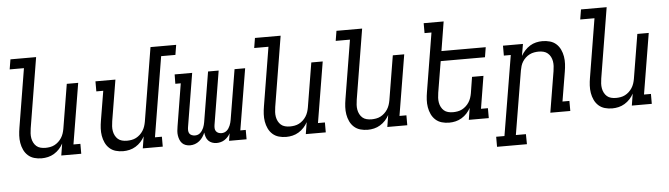

<svg xmlns="http://www.w3.org/2000/svg" viewBox="-54 -964 4908 1408"><g transform="rotate(-5 2400.0 -260.0)"><path d="M221 8Q192 8 166 0.5Q140 -7 120.5 -24.5Q101 -42 89.5 -66.5Q78 -91 73.5 -118Q69 -145 70.5 -173Q72 -201 77 -230L148 -662H43L55 -735H244L159 -218Q156 -199 155 -181Q154 -163 157 -145.5Q160 -128 168 -112.5Q176 -97 188.5 -86Q201 -75 218.5 -70.5Q236 -66 255 -66Q271 -66 288.5 -69Q306 -72 321.5 -80Q337 -88 350.5 -100.5Q364 -113 373.5 -128Q383 -143 388.5 -159.5Q394 -176 397 -193L451 -520H535L461 -73H512V0H365L379 -87Q368 -66 351 -47.5Q334 -29 312.5 -16Q291 -3 267.5 2.5Q244 8 221 8Z M821 8Q792 8 766 0.5Q740 -7 720.5 -24.5Q701 -42 689.5 -66.5Q678 -91 673.5 -118Q669 -145 670.5 -173Q672 -201 677 -230L713 -446H662V-520H809L759 -218Q756 -199 755 -181Q754 -163 757 -145.5Q760 -128 768 -112.5Q776 -97 788.5 -86Q801 -75 818.5 -70.5Q836 -66 855 -66Q871 -66 888.5 -69Q906 -72 921.5 -80Q937 -88 950.5 -100.5Q964 -113 973.5 -128Q983 -143 988.5 -159.5Q994 -176 997 -193L1086 -735H1275L1263 -662H1158L1061 -73H1112V0H965L979 -87Q968 -66 951 -47.5Q934 -29 912.5 -16Q891 -3 867.5 2.5Q844 8 821 8Z M1313 8Q1296 8 1280.5 2.5Q1265 -3 1254.5 -14Q1244 -25 1238 -40Q1232 -55 1229.5 -71.5Q1227 -88 1228.5 -105Q1230 -122 1233 -139L1284 -451H1244L1245 -520H1374L1309 -126Q1307 -114 1307.5 -101.5Q1308 -89 1314 -79.5Q1320 -70 1331.5 -65.5Q1343 -61 1355 -61Q1366 -61 1376 -64.5Q1386 -68 1394 -75.5Q1402 -83 1408 -92Q1414 -101 1418.5 -111Q1423 -121 1425.5 -131.5Q1428 -142 1430 -152L1491 -520H1569L1504 -126Q1502 -114 1502.5 -101.5Q1503 -89 1509.5 -79.5Q1516 -70 1527 -65.5Q1538 -61 1551 -61Q1561 -61 1571 -64.5Q1581 -68 1589.5 -75.5Q1598 -83 1603.5 -92Q1609 -101 1613.5 -111Q1618 -121 1620.5 -131.5Q1623 -142 1625 -152L1686 -520H1764L1689 -69H1729V0H1600L1609 -55Q1602 -41 1591 -29Q1580 -17 1567 -8.5Q1554 0 1538.5 4Q1523 8 1508 8Q1491 8 1475 2Q1459 -4 1448 -15.5Q1437 -27 1431.5 -43Q1426 -59 1424 -76Q1417 -59 1406.5 -43.5Q1396 -28 1381 -16Q1366 -4 1348.5 2Q1331 8 1313 8Z M2021 8Q1992 8 1966 0.5Q1940 -7 1920.5 -24.5Q1901 -42 1889.5 -66.5Q1878 -91 1873.5 -118Q1869 -145 1870.5 -173Q1872 -201 1877 -230L1948 -662H1843L1855 -735H2044L1959 -218Q1956 -199 1955 -181Q1954 -163 1957 -145.5Q1960 -128 1968 -112.5Q1976 -97 1988.5 -86Q2001 -75 2018.5 -70.5Q2036 -66 2055 -66Q2071 -66 2088.5 -69Q2106 -72 2121.5 -80Q2137 -88 2150.5 -100.5Q2164 -113 2173.5 -128Q2183 -143 2188.5 -159.5Q2194 -176 2197 -193L2251 -520H2335L2261 -73H2312V0H2165L2179 -87Q2168 -66 2151 -47.5Q2134 -29 2112.5 -16Q2091 -3 2067.5 2.5Q2044 8 2021 8Z M2621 8Q2592 8 2566 0.5Q2540 -7 2520.5 -24.5Q2501 -42 2489.5 -66.5Q2478 -91 2473.5 -118Q2469 -145 2470.5 -173Q2472 -201 2477 -230L2548 -662H2443L2455 -735H2644L2559 -218Q2556 -199 2555 -181Q2554 -163 2557 -145.5Q2560 -128 2568 -112.5Q2576 -97 2588.5 -86Q2601 -75 2618.5 -70.5Q2636 -66 2655 -66Q2671 -66 2688.5 -69Q2706 -72 2721.5 -80Q2737 -88 2750.5 -100.5Q2764 -113 2773.5 -128Q2783 -143 2788.5 -159.5Q2794 -176 2797 -193L2851 -520H2935L2861 -73H2912V0H2765L2779 -87Q2768 -66 2751 -47.5Q2734 -29 2712.5 -16Q2691 -3 2667.5 2.5Q2644 8 2621 8Z M3221 8Q3192 8 3166 0.5Q3140 -7 3120.5 -24.5Q3101 -42 3089.5 -66.5Q3078 -91 3073.5 -118Q3069 -145 3070.5 -173Q3072 -201 3077 -230L3148 -662H3097V-735H3244L3209 -520H3535L3523 -447H3197L3159 -218Q3156 -199 3155 -181Q3154 -163 3157 -145.5Q3160 -128 3168 -112.5Q3176 -97 3188.5 -86Q3201 -75 3218.5 -70.5Q3236 -66 3255 -66Q3271 -66 3288.5 -69Q3306 -72 3321.5 -80Q3337 -88 3350.5 -100.5Q3364 -113 3373.5 -128Q3383 -143 3388.5 -159.5Q3394 -176 3397 -193L3416 -312H3500L3461 -73H3512V0H3365L3379 -87Q3368 -66 3351 -47.5Q3334 -29 3312.5 -16Q3291 -3 3267.5 2.5Q3244 8 3221 8Z M3774 215H3554V141H3615L3713 -447H3662V-520H3809L3794 -433Q3806 -454 3823 -472.5Q3840 -491 3861 -504Q3882 -517 3905.5 -522.5Q3929 -528 3952 -528Q3981 -528 4007.5 -520.5Q4034 -513 4053.5 -495.5Q4073 -478 4084.5 -453.5Q4096 -429 4100.5 -402Q4105 -375 4103.5 -347Q4102 -319 4097 -290L4061 -74H4112V0H3965L4015 -302Q4018 -321 4019 -339Q4020 -357 4017 -374.5Q4014 -392 4006 -407.5Q3998 -423 3985 -434Q3972 -445 3955 -449.5Q3938 -454 3919 -454Q3903 -454 3885.5 -451Q3868 -448 3852 -440Q3836 -432 3822.5 -419.5Q3809 -407 3799.5 -392Q3790 -377 3785 -360.5Q3780 -344 3777 -327L3699 141H3773Z M4421 8Q4392 8 4366 0.5Q4340 -7 4320.5 -24.5Q4301 -42 4289.5 -66.5Q4278 -91 4273.5 -118Q4269 -145 4270.5 -173Q4272 -201 4277 -230L4348 -662H4243L4255 -735H4444L4359 -218Q4356 -199 4355 -181Q4354 -163 4357 -145.5Q4360 -128 4368 -112.5Q4376 -97 4388.5 -86Q4401 -75 4418.5 -70.5Q4436 -66 4455 -66Q4471 -66 4488.5 -69Q4506 -72 4521.5 -80Q4537 -88 4550.5 -100.5Q4564 -113 4573.5 -128Q4583 -143 4588.5 -159.5Q4594 -176 4597 -193L4651 -520H4735L4661 -73H4712V0H4565L4579 -87Q4568 -66 4551 -47.5Q4534 -29 4512.5 -16Q4491 -3 4467.5 2.5Q4444 8 4421 8Z"/></g></svg>

Font: Iosevka HT Extended
Style: Italic
Weight: 400
Width: 7
Italic angle: -9°
Monospace: yes
Designer: Belleve Invis
Foundry: Belleve Invis
Version: Version 32.3.0; ttfautohint (v1.8.4)